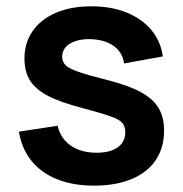

<svg xmlns="http://www.w3.org/2000/svg" viewBox="-20 -575 582 610"><path d="M278.7 14.8Q212.3 14.8 161.8 -5.3Q111.3 -25.5 80.2 -63.8Q49.1 -102.2 40 -156.7L163 -175.5Q169.1 -148.7 185.8 -129.3Q202.6 -110 228.4 -99.8Q254.2 -89.7 287.2 -89.7Q315.7 -89.7 336.1 -97.5Q356.5 -105.2 367.2 -119.7Q378 -134.1 378 -154.2Q378 -173.4 368.9 -184.2Q359.8 -194.9 332.4 -204.9Q304.9 -214.9 240.5 -232.2Q171.6 -249.9 132.1 -270.7Q92.6 -291.4 75.1 -319.6Q57.7 -347.8 57.7 -389Q57.7 -439 84 -476.6Q110.2 -514.2 158.2 -534.6Q206.2 -555 270.2 -555Q332.5 -555 381.5 -535.5Q430.6 -515.9 460.7 -479.8Q490.8 -443.7 497.3 -395.7L374.3 -373.5Q371.2 -396.3 358 -413Q344.8 -429.8 323.1 -439.3Q301.3 -448.8 272.2 -450.5Q243.9 -451.8 222.5 -445.3Q201.1 -438.8 189.3 -426Q177.5 -413.1 177.5 -395.2Q177.5 -378.8 188.3 -368Q199.1 -357.3 229.1 -346.8Q259.2 -336.2 325 -319.7Q390.4 -302.8 428.6 -281.7Q466.8 -260.5 484.1 -231.3Q501.3 -202.2 501.3 -159.7Q501.3 -105.8 474.7 -66.3Q448.1 -26.8 397.8 -6Q347.6 14.8 278.7 14.8Z"/></svg>

Font: Hauora
Style: Regular
Weight: 400
Designer: Wayne Shih
Foundry: WCYS
Version: Version 1.001